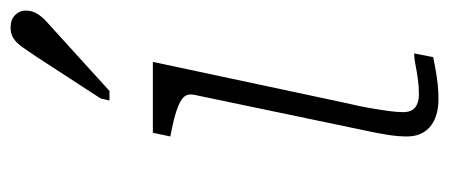

<svg xmlns="http://www.w3.org/2000/svg" viewBox="-263 -583 849 363"><g transform="rotate(-90 161.5 -401.5)"><path d="M155 3Q135 3 119 -3.5Q103 -10 94 -23.5Q85 -37 85 -57Q85 -73 88 -92.5Q91 -112 96.5 -137Q102 -162 108 -192L164 -460Q166 -472 159 -479Q152 -486 136 -491.5Q120 -497 95 -502L85 -504L92 -537H226L148 -171Q142 -146 138.5 -125.5Q135 -105 133 -90Q131 -75 131 -64Q131 -48 140 -41Q149 -34 164 -34Q180 -34 194 -36Q208 -38 220.5 -40.5Q233 -43 242 -43L235 -7Q225 -5 211.5 -2.5Q198 0 184 1.5Q170 3 155 3ZM237 -759Q247 -774 254.5 -784.5Q262 -795 270.5 -800.5Q279 -806 291 -806Q306 -806 314.5 -797.5Q323 -789 323 -777Q323 -766 317.5 -756.5Q312 -747 302 -738Q292 -729 280 -718L171 -619H153L157 -636Z"/></g></svg>

Font: Roboto Serif 20pt Thin
Style: Italic
Weight: 250
Italic angle: -10°
Version: Version 1.007